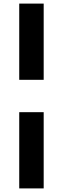

<svg xmlns="http://www.w3.org/2000/svg" viewBox="-20 -828 350 1068"><path d="M87 -204H223V220H87ZM87 -808H223V-384H87Z"/></svg>

Font: Encode Sans Wide
Style: SemiBold
Weight: 600
Designer: Pablo Impallari, Andres Torresi
Foundry: Pablo Impallari, Andres Torresi
Version: Version 1.000; ttfautohint (v1.00) -l 8 -r 50 -G 200 -x 14 -